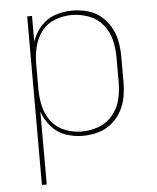

<svg xmlns="http://www.w3.org/2000/svg" viewBox="-53 -583 682 834"><g transform="rotate(-5 288.0 -166.5)"><path d="M96 205H117V-113Q129 -77 155 -47Q181 -17 217.5 -4.5Q254 8 292 8Q326 8 358.5 -1Q391 -10 417 -31Q443 -52 459.5 -81.5Q476 -111 482 -144Q488 -177 488 -210V-320Q488 -353 482 -386Q476 -419 459.5 -448.5Q443 -478 417 -499.5Q391 -521 358.5 -529.5Q326 -538 292 -538Q254 -538 217.5 -525.5Q181 -513 155 -483.5Q129 -454 117 -418V-530H96ZM289 -11Q252 -11 216 -25Q180 -39 157 -69Q134 -99 125.5 -136Q117 -173 117 -210V-320Q117 -358 125.5 -394.5Q134 -431 157 -461.5Q180 -492 216 -505.5Q252 -519 289 -519Q327 -519 363.5 -505.5Q400 -492 424.5 -462Q449 -432 458 -395Q467 -358 467 -320V-210Q467 -172 458 -135Q449 -98 424.5 -68Q400 -38 363.5 -24.5Q327 -11 289 -11Z"/></g></svg>

Font: Iosevka Sparkle Thin
Style: Regular
Weight: 100
Designer: Belleve Invis
Foundry: Belleve Invis
Version: Version 4.5.0; ttfautohint (v1.8.3)